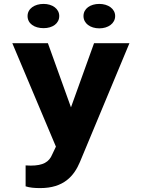

<svg xmlns="http://www.w3.org/2000/svg" viewBox="-20 -749 729 982"><path d="M111 97V204C132 211 157 213 186 213C306 213 359 151 389 79L642 -528H461L343 -200L225 -528H43L266 1L247 41C231 80 200 98 137 98C129 98 119 97 111 97ZM203 -605C249 -605 283 -629 283 -667C283 -704 248 -729 203 -729C157 -729 121 -705 121 -667C121 -628 156 -605 203 -605ZM488 -604C533 -604 569 -629 569 -667C569 -704 533 -729 488 -729C442 -729 407 -705 407 -667C407 -629 442 -604 488 -604Z"/></svg>

Font: Asimov
Style: XWid
Weight: 500
Designer: Google
Version: Version 2.000980; 2014